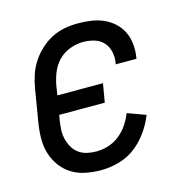

<svg xmlns="http://www.w3.org/2000/svg" viewBox="-85 -608 671 696"><g transform="rotate(-15 250.0 -260.0)"><path d="M212 8Q183 8 154.5 2.5Q126 -3 102.5 -17.5Q79 -32 62.5 -54.5Q46 -77 38 -104Q30 -131 30.5 -160.5Q31 -190 36 -219L56 -339Q60 -364 68 -388.5Q76 -413 90.5 -435.5Q105 -458 125 -476.5Q145 -495 168.5 -507Q192 -519 217 -523.5Q242 -528 267 -528Q292 -528 316.5 -524.5Q341 -521 362.5 -511.5Q384 -502 401.5 -486Q419 -470 429 -449Q439 -428 441.5 -403.5Q444 -379 440 -354L439 -349H361L362 -352Q366 -374 361.5 -395Q357 -416 343.5 -431Q330 -446 309.5 -452Q289 -458 268 -458Q243 -458 217.5 -448.5Q192 -439 174 -420Q156 -401 146.5 -376.5Q137 -352 133 -328L128 -295H299L287 -225H116L113 -208Q110 -190 109 -172Q108 -154 112 -137Q116 -120 124.5 -105Q133 -90 146.5 -80Q160 -70 177 -66Q194 -62 213 -62Q235 -62 257.5 -69Q280 -76 299 -91Q318 -106 331.5 -126Q345 -146 354 -168L422 -143Q410 -112 389 -82.5Q368 -53 340.5 -32Q313 -11 279 -1.5Q245 8 212 8Z"/></g></svg>

Font: Iosevka Curly
Style: Italic
Weight: 400
Italic angle: -9°
Monospace: yes
Designer: Belleve Invis
Foundry: Belleve Invis
Version: Version 22.1.2; ttfautohint (v1.8.4)